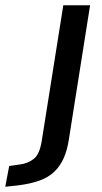

<svg xmlns="http://www.w3.org/2000/svg" viewBox="-133 -518 388 731"><path d="M-113 193 -98 114 -56 108Q-26 104 -4 86.5Q18 69 26 18L108 -498H210L129 14Q123 53 110 83Q97 113 74.5 135Q52 157 17.5 169.5Q-17 182 -66 188Z"/></svg>

Font: Nunito Sans 7pt Condensed SemiBold
Style: Italic
Weight: 600
Width: 3
Italic angle: -9°
Designer: Vernon Adams
Foundry: Vernon Adams
Version: Version 3.101;gftools[0.9.27]